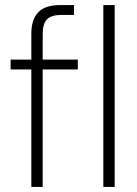

<svg xmlns="http://www.w3.org/2000/svg" viewBox="-20 -740 544 760"><path d="M104 0V-465H22V-504H104V-607Q104 -662 131 -691Q158 -720 219 -720H273V-681H224Q184 -681 166.5 -664Q149 -647 149 -605V-504H288V-465H149V0ZM389 0V-720H434V0Z"/></svg>

Font: DM Sans ExtraLight
Style: Regular
Weight: 200
Designer: Colophon Foundry, Jonny Pinhorn
Foundry: Colophon Foundry
Version: Version 4.004; ttfautohint (v1.8.4.7-5d5b)